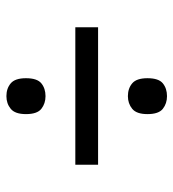

<svg xmlns="http://www.w3.org/2000/svg" viewBox="9 -657 541 599"><g transform="rotate(90 279.5 -357.5)"><path d="M65 -322V-393H494V-322ZM280 -107Q256 -107 240 -120.5Q224 -134 224 -168Q224 -203 240 -216Q256 -229 280 -229Q303 -229 319.5 -216Q336 -203 336 -168Q336 -134 319.5 -120.5Q303 -107 280 -107ZM280 -486Q256 -486 240 -499.5Q224 -513 224 -547Q224 -582 240 -595Q256 -608 280 -608Q303 -608 319.5 -595Q336 -582 336 -547Q336 -513 319.5 -499.5Q303 -486 280 -486Z"/></g></svg>

Font: Noto Naskh Arabic
Style: Bold
Weight: 700
Designer: Monotype Design Team, David Williams, Mohamad Dakak and Nizar Qandah
Foundry: Monotype Imaging Inc.
Version: Version 2.016